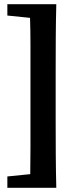

<svg xmlns="http://www.w3.org/2000/svg" viewBox="-20 -735 388 914"><path d="M248 -715Q246 -638 245.5 -558Q245 -478 245 -398V-158Q245 -79 245.5 0.5Q246 80 248 159H15V105L124 94Q125 32 125 -31Q125 -94 125 -158V-398Q125 -460 125 -523.5Q125 -587 123 -650L15 -661V-715Z"/></svg>

Font: Source Serif 4
Style: Bold
Weight: 700
Designer: Frank Grießhammer
Foundry: Adobe
Version: Version 4.005;hotconv 1.1.0;makeotfexe 2.6.0